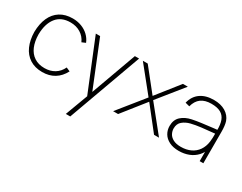

<svg xmlns="http://www.w3.org/2000/svg" viewBox="-88 -1043 2233 1771"><g transform="rotate(30 1028.0 -157.5)"><path d="M287 15Q208.5 15 153.5 -20.5Q98.5 -56 70 -120.2Q41.5 -184.5 40 -270Q41.5 -357.5 70 -421.5Q98.5 -485.5 153.5 -520.2Q208.5 -555 287 -555Q336.5 -555 380 -538.8Q423.5 -522.5 455.5 -492.2Q487.5 -462 504 -421L464 -404Q441.5 -455.5 394.8 -484.2Q348 -513 287 -513Q188.5 -513 137.5 -447.8Q86.5 -382.5 85 -270Q86 -195.5 109 -141Q132 -86.5 177 -56.8Q222 -27 287 -27Q347 -27 392.8 -54.8Q438.5 -82.5 463 -135L504 -117Q470.5 -52 415.5 -18.5Q360.5 15 287 15Z M670 240 775 -42 776 42 539 -540H585L797 -16H765L955 -540H1000L717 240Z M1035 0 1255 -273 1040 -540H1092L1280 -304L1467 -540H1519L1304 -273L1524 0H1471L1280 -242L1088 0Z M1741 15Q1680.5 15 1638.2 -6.5Q1596 -28 1575 -63.8Q1554 -99.5 1554 -143Q1554 -209 1595 -246.2Q1636 -283.5 1701 -297Q1747 -306.5 1795.2 -312.8Q1843.5 -319 1922.5 -328.5Q1936.5 -330 1948.2 -331.2Q1960 -332.5 1969 -334L1954 -324Q1955.5 -389 1939.8 -430.5Q1924 -472 1887 -492.5Q1850 -513 1788 -513Q1720 -513 1678.8 -482.8Q1637.5 -452.5 1621 -390L1575 -402Q1593 -476.5 1648.5 -515.8Q1704 -555 1790 -555Q1864 -555 1914.2 -524.8Q1964.5 -494.5 1983 -442Q1989.5 -422.5 1992.8 -394.5Q1996 -366.5 1996 -338V0H1957V-148L1977 -147Q1962.5 -96.5 1928.8 -59.8Q1895 -23 1846.8 -4Q1798.5 15 1741 15ZM1739 -27Q1797 -27 1842 -48Q1887 -69 1914.8 -109Q1942.5 -149 1950 -204Q1953 -225 1953.5 -247Q1954 -269 1954 -301.5V-310L1976 -293L1949 -290.5Q1873 -283.5 1815 -276.5Q1757 -269.5 1710 -258Q1663.5 -246.5 1630.8 -219.2Q1598 -192 1598 -142Q1598 -113.5 1611.8 -87.2Q1625.5 -61 1657.2 -44Q1689 -27 1739 -27Z"/></g></svg>

Font: Manrope
Style: Regular
Weight: 400
Designer: Mikhail Sharanda
Foundry: Mikhail Sharanda
Version: Version 4.503